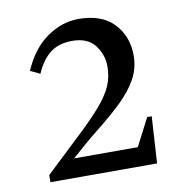

<svg xmlns="http://www.w3.org/2000/svg" viewBox="-66 -602 633 665"><g transform="rotate(-10 250.0 -270.0)"><path d="M59 0V-25Q133 -95 184 -143Q235 -191 265.5 -226.5Q296 -262 309.5 -293Q323 -324 323 -361Q323 -402 297.5 -435.5Q272 -469 218 -469Q170 -469 140 -445.5Q110 -422 90 -376L56 -392Q88 -466 141 -503Q194 -540 252 -540Q334 -540 376.5 -495Q419 -450 419 -382Q419 -337 397.5 -299Q376 -261 339 -225.5Q302 -190 254 -152Q206 -114 154 -67H378L428 -164H444L434 0Z"/></g></svg>

Font: Spectral SC
Style: Regular
Weight: 400
Designer: Jean-Baptiste Levee
Foundry: Production Type
Version: Version 2.001